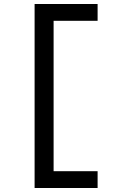

<svg xmlns="http://www.w3.org/2000/svg" viewBox="-20 -730 620 960"><path d="M153 210V-710H468V-626H248V126H468V210Z"/></svg>

Font: Sometype Mono
Style: Bold
Weight: 700
Monospace: yes
Designer: Ryoichi Tsunekawa
Foundry: Dharma Type
Version: Version 1.000; ttfautohint (v1.8.3)